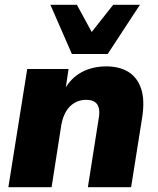

<svg xmlns="http://www.w3.org/2000/svg" viewBox="-20 -784 661 804"><path d="M15 0 94 -495H267L254 -407H249Q276 -457 321.5 -481.5Q367 -506 425 -506Q480 -506 517.5 -483Q555 -460 571 -412.5Q587 -365 575 -290L529 0H348L393 -286Q398 -313 394 -330.5Q390 -348 377 -357Q364 -366 341 -366Q314 -366 292.5 -353.5Q271 -341 257 -318Q243 -295 237 -262L196 0ZM281 -558 191 -764H302L364 -650L454 -764H566L431 -558Z"/></svg>

Font: Nunito Sans 11pt Black
Style: Italic
Weight: 900
Italic angle: -9°
Version: Version 3.101;gftools[0.9.27]